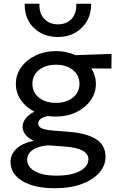

<svg xmlns="http://www.w3.org/2000/svg" viewBox="-20 -777 634 1022"><path d="M277.5 -156.5Q255.5 -156.5 234 -159.5Q183.5 -148.5 183.5 -119.5Q183.5 -100.5 204.8 -92.8Q226 -85 262 -82L346 -75.5Q439.5 -68 490.5 -36.8Q541.5 -5.5 541.5 57.5Q541.5 105 507.8 143Q474 181 413.5 203Q353 225 273 225Q163 225 99.5 186.8Q36 148.5 36 84.5Q36 45 67.2 15Q98.5 -15 159.5 -27.5Q100.5 -56 100.5 -102.5Q100.5 -126.5 117 -147.2Q133.5 -168 163 -182.5Q118 -205.5 91.2 -244.2Q64.5 -283 64.5 -331Q64.5 -379.5 92.8 -419Q121 -458.5 169.5 -481.8Q218 -505 277.5 -505Q334 -505 382 -483.5L574 -490L573 -412L466 -413Q490.5 -375 490.5 -331Q490.5 -282 462.2 -242.5Q434 -203 386 -179.8Q338 -156.5 277.5 -156.5ZM277.5 -229.5Q333 -229.5 368 -257.5Q403 -285.5 403 -331Q403 -376 368 -404.2Q333 -432.5 277.5 -432.5Q222 -432.5 187.2 -404.2Q152.5 -376 152.5 -331Q152.5 -285.5 187.2 -257.5Q222 -229.5 277.5 -229.5ZM280 158Q359.5 158 405 133.5Q450.5 109 450.5 70.5Q450.5 12.5 325 3L236 -3.5Q183.5 0.5 154 21.2Q124.5 42 124.5 73.5Q124.5 111 166 134.5Q207.5 158 280 158ZM288.5 -580Q235 -580 194.5 -602.8Q154 -625.5 132 -665.5Q110 -705.5 111.5 -757H190Q187.5 -707.5 214.8 -677.5Q242 -647.5 288.5 -647.5Q335 -647.5 361.8 -677.5Q388.5 -707.5 386 -757H465Q466 -706 443.5 -666Q421 -626 380.8 -603Q340.5 -580 288.5 -580Z"/></svg>

Font: Geologica Light
Style: Regular
Weight: 300
Designer: Sindre Bremnes, Frode Helland
Foundry: Monokrom Skriftforlag AS
Version: Version 1.010; ttfautohint (v1.8.4.7-5d5b);gftools[0.9.28]